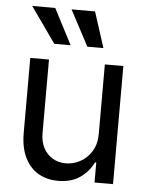

<svg xmlns="http://www.w3.org/2000/svg" viewBox="-54 -807 661 859"><g transform="rotate(5 276.5 -378.0)"><path d="M402.3 -530.3V-217.8C402.3 -187.2 395.5 -161 381.8 -139.2C368.2 -117.4 350.9 -101.1 330.1 -90.3C309.2 -79.6 288.1 -74.2 266.6 -74.2C244.5 -74.2 224.6 -79.4 207 -89.8C189.5 -100.3 175.8 -114.9 166 -133.8C156.2 -152.7 151.4 -174.5 151.4 -199.2V-530.3H67.4V-193.4C67.4 -149.7 74.7 -113 89.4 -83C104 -53.1 124.2 -30.6 149.9 -15.6C175.6 -0.7 205.4 6.8 239.3 6.8C277.7 6.8 310.1 -2.1 336.4 -20C362.8 -37.9 382.8 -61.2 396.5 -89.8H402.3V0H485.4V-530.3ZM55.7 -762.7 168.9 -602.5H242.2L159.2 -762.7ZM232.4 -762.7 317.4 -602.5H389.6L337.9 -762.7Z"/></g></svg>

Font: Pretendard Variable
Style: Regular
Weight: 400
Designer: Base glyphs from Inter by Rasmus Andersson; Hangeul glyphs from Noto Sans CJK(Source Han Sans) by Jang Soo-young and Kan
Foundry: Kil Hyung-jin
Version: Version 1.309;Glyphs 3.2 (3225)